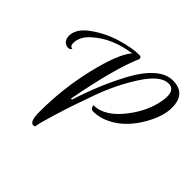

<svg xmlns="http://www.w3.org/2000/svg" viewBox="-160 -760 887 887"><g transform="rotate(45 284.0 -316.5)"><path d="M518.4 -545.6Q518.4 -594.4 480 -594.4Q428.8 -594.4 372.4 -508.4Q316 -422.4 276.8 -314.8Q237.6 -207.2 211.6 -121.6Q185.6 -36 185.6 -25.6Q185.6 -15.2 174.4 -15.2Q150.4 -15.2 150.4 -79.2Q150.4 -233.6 185.2 -379.2Q220 -524.8 262.4 -573.6Q148 -557.6 76.8 -492.8Q36 -456.8 36 -414.4Q36 -393.6 52 -393.6Q48.8 -382.4 34.4 -382.4Q20 -382.4 9.2 -393.6Q-1.6 -404.8 -1.6 -424.8Q-1.6 -472 55.6 -512.4Q112.8 -552.8 179.2 -572.4Q245.6 -592 292 -592Q304.8 -592 304.8 -579.2Q254.4 -462.4 210.4 -225.6H216.8Q264 -372.8 326.4 -485.6Q360 -547.2 400.8 -582.8Q441.6 -618.4 484 -618.4Q570.4 -618.4 570.4 -525.6Q570.4 -469.6 531.2 -400.8Q481.6 -312.8 406.4 -276Q366.4 -256 326.4 -256Q316.8 -256 311.6 -261.6Q306.4 -267.2 304.8 -277.6Q380 -277.6 447.2 -367.2Q502.4 -440 515.2 -516Q518.4 -532 518.4 -545.6Z"/></g></svg>

Font: Euphoria Script
Style: Regular
Weight: 400
Designer: Sabrina Mariela Lopez
Foundry: Sabrina Mariela Lopez
Version: Version 1.002